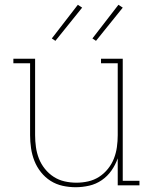

<svg xmlns="http://www.w3.org/2000/svg" viewBox="-20 -776 640 804"><path d="M297 8Q269 8 242 2Q215 -4 192 -18.5Q169 -33 151.5 -55Q134 -77 124 -102.5Q114 -128 110 -155.5Q106 -183 106 -210V-511H36V-530H127V-210Q127 -185 130.5 -160Q134 -135 143 -112Q152 -89 168 -69Q184 -49 205 -35.5Q226 -22 250.5 -16.5Q275 -11 300 -11Q325 -11 349.5 -16.5Q374 -22 395 -35.5Q416 -49 432 -69Q448 -89 457 -112Q466 -135 469.5 -160Q473 -185 473 -210V-511H403V-530H494V-19H564V0H473V-113Q463 -85 446.5 -61.5Q430 -38 406 -21.5Q382 -5 353.5 1.5Q325 8 297 8ZM382 -605 367 -615 476 -756 494 -744ZM212 -605 197 -615 306 -756 324 -744Z"/></svg>

Font: Iosevka Curly Slab ThEx
Style: Regular
Weight: 100
Width: 7
Monospace: yes
Designer: Belleve Invis
Foundry: Belleve Invis
Version: Version 11.1.0; ttfautohint (v1.8.3)